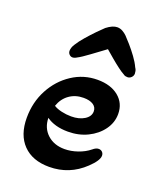

<svg xmlns="http://www.w3.org/2000/svg" viewBox="-126 -728 686 821"><g transform="rotate(20 217.5 -317.5)"><path d="M195 13Q119 13 76.5 -30.5Q34 -74 34 -152Q34 -223 65 -281Q96 -339 148.5 -373.5Q201 -408 264 -408Q324 -408 360 -378.5Q396 -349 396 -300Q396 -261 372 -228Q348 -195 308 -175.5Q268 -156 219 -156Q159 -156 121 -183Q122 -137 152.5 -109Q183 -81 231 -81Q260 -81 290.5 -91.5Q321 -102 343 -120Q357 -132 369 -132Q379 -132 385.5 -125.5Q392 -119 392 -109Q392 -87 354 -51Q287 13 195 13ZM210 -222Q246 -222 270 -237Q294 -252 294 -275Q294 -294 278 -304.5Q262 -315 234 -315Q197 -315 169.5 -295.5Q142 -276 130 -241Q144 -232 166 -227Q188 -222 210 -222ZM129 -461Q121 -461 114.5 -467.5Q108 -474 108 -484Q108 -490 110.5 -498Q113 -506 119 -515Q130 -533 149.5 -555.5Q169 -578 188.5 -598Q208 -618 218 -627Q245 -648 266 -648Q279 -648 290.5 -641.5Q302 -635 310 -627Q320 -617 337 -597.5Q354 -578 370.5 -555.5Q387 -533 396 -513Q401 -506 402.5 -499Q404 -492 404 -487Q404 -477 396.5 -469.5Q389 -462 379 -462Q375 -462 370 -463Q365 -464 360 -468Q350 -473 332 -486.5Q314 -500 294.5 -516.5Q275 -533 260 -546Q230 -524 197.5 -500Q165 -476 149 -468Q138 -461 129 -461Z"/></g></svg>

Font: Akaya Kanadaka
Style: Regular
Weight: 400
Designer: Vaishnavi Murthy Yerkadithaya, Juan Luis Blanco Aristondo
Version: Version 1.002; ttfautohint (v1.8.3)